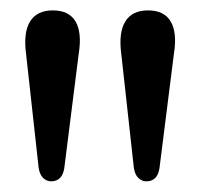

<svg xmlns="http://www.w3.org/2000/svg" viewBox="-20 -796 376 360"><path d="M254.5 -456Q246 -456 239.5 -462.2Q233 -468.5 231 -481L207.5 -694Q202 -734.5 214.8 -755.5Q227.5 -776.5 257.5 -776.5Q288 -776.5 300.2 -755.5Q312.5 -734.5 306 -694.5L279 -480.5Q277 -468 270.8 -462Q264.5 -456 254.5 -456ZM76 -456Q67.5 -456 61 -462.2Q54.5 -468.5 52.5 -481L29 -694Q23.5 -734.5 36.2 -755.5Q49 -776.5 79 -776.5Q109.5 -776.5 121.8 -755.5Q134 -734.5 127.5 -694.5L100.5 -480.5Q98.5 -468 92.2 -462Q86 -456 76 -456Z"/></svg>

Font: Fraunces
Style: Regular
Weight: 400
Version: Version 1.000;[b76b70a41]